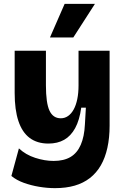

<svg xmlns="http://www.w3.org/2000/svg" viewBox="-20 -791 648 995"><path d="M265 184Q225 184 183 177Q141 170 103.5 156.5Q66 143 39 121L78 -22Q113 11 162.5 27Q212 43 258 43Q311 43 345.5 22.5Q380 2 398.5 -40.5Q417 -83 420 -146L425 -233H401Q392 -168 369.5 -127Q347 -86 312.5 -66.5Q278 -47 231 -47Q173 -47 134 -76Q95 -105 75.5 -163.5Q56 -222 56 -309V-528H218V-349Q218 -257 236.5 -217.5Q255 -178 295 -178Q316 -178 333 -190Q350 -202 362 -224Q374 -246 380.5 -277.5Q387 -309 387 -348V-528H548V-140Q548 -77 536.5 -25Q525 27 502.5 66Q480 105 446 131.5Q412 158 367 171Q322 184 265 184ZM360 -597H239L315 -771H472Z"/></svg>

Font: Bricolage Grotesque ExtraBold
Style: Regular
Weight: 800
Designer: Mathieu Triay
Foundry: Atelier Triay
Version: Version 1.001;gftools[0.9.33.dev8+g029e19f]